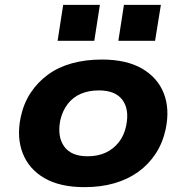

<svg xmlns="http://www.w3.org/2000/svg" viewBox="-20 -759 767 790"><path d="M328 11Q227 11 163 -26Q99 -63 73.5 -128.5Q48 -194 65 -276Q77 -333 106 -377Q135 -421 177.5 -452Q220 -483 276 -498.5Q332 -514 399 -514Q500 -514 564 -477Q628 -440 653.5 -376Q679 -312 662 -229Q650 -172 621 -127.5Q592 -83 549 -52Q506 -21 450.5 -5Q395 11 328 11ZM340 -116Q383 -116 415 -131Q447 -146 469 -174Q491 -202 499 -241Q513 -308 484 -347.5Q455 -387 387 -387Q345 -387 312.5 -373Q280 -359 258.5 -331Q237 -303 228 -264Q215 -197 244 -156.5Q273 -116 340 -116ZM467 -591 490 -739H642L618 -591ZM217 -591 240 -739H391L368 -591Z"/></svg>

Font: Nunito Sans 7pt SemiExpanded ExtraBold
Style: Italic
Weight: 800
Width: 6
Italic angle: -9°
Designer: Vernon Adams
Foundry: Vernon Adams
Version: Version 3.101;gftools[0.9.27]